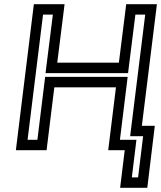

<svg xmlns="http://www.w3.org/2000/svg" viewBox="-20 -694 771 919"><path d="M688 180 718 -67 721 -92H696H659L728 -649L731 -674H706H609H584L581 -649L549 -394H254L286 -649L289 -674H264H167H142L139 -649L59 0L56 25H81H178H203L206 0L240 -276H535L501 0L498 25H523H577L558 180L555 205H580H660H685L688 180ZM641 155H611L630 0L633 -25H608H554L588 -301L591 -326H566H221H196L193 -301L159 -25H112L186 -624H233L201 -369L198 -344H223H568H593L596 -369L628 -624H675L606 -67L603 -42H628H665L641 155Z"/></svg>

Font: Gamestation Text Outline
Style: Italic
Weight: 400
Designer: Jonas Hecksher
Foundry: Jonas Hecksher, Playtypeª, e-types AS
Version: Version 1.003